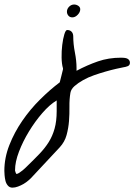

<svg xmlns="http://www.w3.org/2000/svg" viewBox="-250 -402 602 860"><path d="M-230.5 363.3Q-230.5 304.7 -208 247.6Q-185.5 190.4 -149.9 138.7Q-114.3 86.9 -69.8 43Q-25.4 -1 17.6 -33.2Q21.5 -47.9 24.9 -62Q28.3 -76.2 32.2 -91.8V-95.7Q26.4 -115.2 25.9 -144Q25.4 -172.9 28.8 -200.7Q32.2 -228.5 38.1 -248Q43.9 -267.6 50.8 -267.6Q63.5 -267.6 70.8 -259.8Q78.1 -252 78.1 -238.3Q78.1 -205.1 85.4 -167.5Q92.8 -129.9 92.8 -97.7V-85Q140.6 -110.4 188.5 -127Q236.3 -143.6 292 -143.6Q296.9 -143.6 304.2 -143.1Q311.5 -142.6 317.4 -140.6Q323.2 -138.7 327.6 -133.8Q332 -128.9 332 -121.1Q332 -109.4 321.8 -105.5Q311.5 -101.6 302.7 -100.6Q292 -98.6 270.5 -93.8Q249 -88.9 223.1 -81.5Q197.3 -74.2 170.9 -64.9Q144.5 -55.7 122.1 -43Q99.6 -30.3 84 -16.6Q68.4 -2.9 65.4 13.7Q60.5 43 61 75.7Q61.5 108.4 59.1 140.1Q56.6 171.9 48.3 202.6Q40 233.4 17.6 257.8L-106.4 390.6Q-112.3 397.5 -122.6 406.2Q-132.8 415 -144.5 421.9Q-156.2 428.7 -169.4 433.6Q-182.6 438.5 -194.3 438.5Q-207 438.5 -214.8 429.2Q-222.7 419.9 -225.6 407.7Q-228.5 395.5 -229.5 382.8Q-230.5 370.1 -230.5 363.3ZM-182.6 362.3Q-181.6 365.2 -180.2 370.1Q-178.7 375 -177.7 376Q-177.7 376 -175.8 377Q-170.9 377 -163.1 371.6Q-155.3 366.2 -147.9 360.4Q-140.6 354.5 -134.8 348.6Q-128.9 342.8 -128.9 342.8Q-98.6 313.5 -73.7 287.6Q-48.8 261.7 -31.7 234.4Q-14.6 207 -5.4 173.8Q3.9 140.6 3.9 95.7V47.9Q-27.3 66.4 -60.1 104Q-92.8 141.6 -120.1 186.5Q-147.5 231.4 -165 277.3Q-182.6 323.2 -182.6 360.4ZM49.8 -349.6Q49.8 -362.3 59.6 -372.1Q69.3 -381.8 82 -381.8Q91.8 -381.8 100.6 -376Q109.4 -370.1 109.4 -360.4Q109.4 -347.7 98.1 -335.9Q86.9 -324.2 74.2 -324.2Q62.5 -324.2 56.2 -332Q49.8 -339.8 49.8 -349.6Z"/></svg>

Font: Cedarville Cursive
Style: Regular
Weight: 400
Designer: Kimberly Geswein
Foundry: Kimberly Geswein
Version: Version 1.001 2010